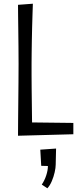

<svg xmlns="http://www.w3.org/2000/svg" viewBox="-20 -726 428 1034"><path d="M77 5Q77 -30 77.5 -76.5Q78 -123 78.5 -175.5Q79 -228 79.5 -281Q80 -334 80 -381Q80 -428 79.5 -474.5Q79 -521 78.5 -563.5Q78 -606 77.5 -641Q77 -676 77 -700L157 -706Q156 -679 155 -646.5Q154 -614 153 -578.5Q152 -543 151.5 -508Q151 -473 150.5 -441Q150 -409 150 -383Q150 -358 150 -322.5Q150 -287 150.5 -246Q151 -205 151.5 -162Q152 -119 152.5 -79Q153 -39 154 -5ZM77 5 121 -67 375 -64V-3ZM235 288 205 268Q220 246 229 218.5Q238 191 238 168L202 167L197 80L282 74Q281 96 281 117Q281 138 280 160Q280 177 274.5 201.5Q269 226 259 249.5Q249 273 235 288Z"/></svg>

Font: Truculenta
Style: Regular
Weight: 400
Designer: Ivan Castro, Eva Sanz & Omnibus-Type Team
Foundry: Omnibus-Type
Version: Version 1.002